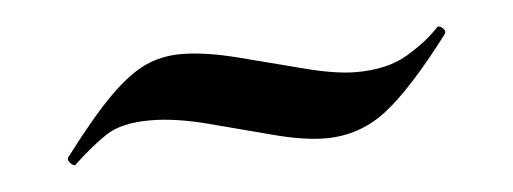

<svg xmlns="http://www.w3.org/2000/svg" viewBox="-25 -286 494 185"><g transform="rotate(-5 221.5 -193.5)"><path d="M43 -143Q42 -141 38.5 -144Q35 -147 36 -150Q64 -187 83 -206Q102 -225 118 -232.5Q134 -240 153 -240Q176 -240 207.5 -232Q239 -224 269.5 -216Q300 -208 320 -208Q350 -208 369.5 -219.5Q389 -231 401 -244Q403 -246 406.5 -243Q410 -240 408 -237Q370 -187 344 -167Q318 -147 285 -147Q264 -147 234 -155Q204 -163 173 -171Q142 -179 118 -179Q90 -179 75 -169Q60 -159 43 -143Z"/></g></svg>

Font: Cormorant Garamond Light
Style: Bold Italic
Weight: 700
Italic angle: -10°
Version: Version 4.001